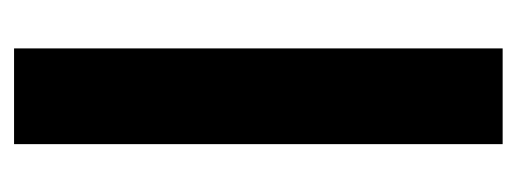

<svg xmlns="http://www.w3.org/2000/svg" viewBox="-260 -504 763 284"><g transform="rotate(-90 122.0 -361.5)"><path d="M51.3 0H192.9V-722.7H51.3Z"/></g></svg>

Font: Giphurs
Style: Regular
Weight: 400
Version: Version 2.010